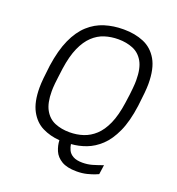

<svg xmlns="http://www.w3.org/2000/svg" viewBox="-148 -815 987 1073"><g transform="rotate(20 345.5 -278.0)"><path d="M427 140Q370 140 337.5 120.5Q305 101 292 70.5Q279 40 278 9Q222 5 175.5 -18Q129 -41 101 -92.5Q73 -144 73 -230Q73 -253 76 -285Q79 -317 85 -364Q99 -460 128 -524Q157 -588 199 -626Q241 -664 293 -680Q345 -696 402 -696H407Q472 -696 524.5 -674Q577 -652 607.5 -599.5Q638 -547 638 -456Q638 -434 635 -402Q632 -370 626 -322Q613 -226 584.5 -163.5Q556 -101 517.5 -65Q479 -29 435 -12.5Q391 4 346 7Q348 24 356.5 42Q365 60 385.5 71.5Q406 83 441 83Q472 83 499.5 75Q527 67 560 55L552 111Q550 112 533 119Q516 126 488.5 133Q461 140 427 140ZM315 -52Q358 -52 396 -64.5Q434 -77 465.5 -106Q497 -135 519.5 -185.5Q542 -236 553 -313Q558 -345 560.5 -367.5Q563 -390 564.5 -405.5Q566 -421 566.5 -432Q567 -443 567 -452Q567 -523 544.5 -562.5Q522 -602 483 -618Q444 -634 396 -634Q353 -634 315 -622Q277 -610 245.5 -580.5Q214 -551 191.5 -500.5Q169 -450 158 -373Q154 -341 151 -318.5Q148 -296 146.5 -280.5Q145 -265 144.5 -254Q144 -243 144 -234Q144 -164 166.5 -124Q189 -84 228 -68Q267 -52 315 -52Z"/></g></svg>

Font: Chivo Medium ExtraLight
Style: Italic
Weight: 250
Italic angle: -8.05°
Version: Version 2.002